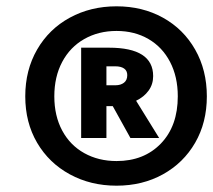

<svg xmlns="http://www.w3.org/2000/svg" viewBox="-20 -784 675 608"><path d="M635 -479Q635 -396 598 -332Q561 -268 496 -232Q431 -196 349 -196Q267 -196 201 -232Q135 -268 97.5 -332Q60 -396 60 -479Q60 -562 97.5 -627Q135 -692 201 -728Q267 -764 349 -764Q431 -764 496 -728Q561 -692 598 -627Q635 -562 635 -479ZM543 -479Q543 -541 518.5 -588Q494 -635 450 -660.5Q406 -686 349 -686Q292 -686 247 -660.5Q202 -635 177 -588Q152 -541 152 -479Q152 -417 177 -370.5Q202 -324 247 -299Q292 -274 349 -274Q436 -274 489.5 -329.5Q543 -385 543 -479ZM411 -465 484 -347H393L337 -448H317V-347H237V-633H325Q465 -633 465 -543Q465 -517 450.5 -497Q436 -477 411 -465ZM317 -514H346Q362 -514 372.5 -522Q383 -530 383 -546Q383 -560 373 -567Q363 -574 345 -574H317Z"/></svg>

Font: Fira Sans Black
Style: Italic
Weight: 900
Italic angle: -8°
Designer: Carrois Corporate & Edenspiekermann AG
Foundry: Carrois Corporate GbR & Edenspiekermann AG
Version: Version 4.203